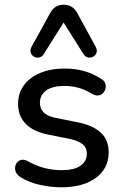

<svg xmlns="http://www.w3.org/2000/svg" viewBox="-20 -789 524 818"><path d="M242 9Q198 9 151.5 -1Q105 -11 66 -35Q53 -44 48 -55Q43 -66 44.5 -77.5Q46 -89 53.5 -97.5Q61 -106 72.5 -108Q84 -110 97 -103Q136 -81 172 -72.5Q208 -64 243 -64Q296 -64 323 -83Q350 -102 350 -134Q350 -160 332 -174.5Q314 -189 278 -197L183 -216Q121 -229 89 -262Q57 -295 57 -346Q57 -392 82 -426Q107 -460 152 -478.5Q197 -497 256 -497Q300 -497 339 -486Q378 -475 411 -453Q424 -446 428 -434.5Q432 -423 429.5 -412Q427 -401 419 -392.5Q411 -384 399.5 -382.5Q388 -381 374 -388Q344 -407 314.5 -415Q285 -423 256 -423Q203 -423 176.5 -403.5Q150 -384 150 -351Q150 -326 166 -310Q182 -294 216 -287L311 -268Q376 -255 409.5 -224Q443 -193 443 -140Q443 -71 388 -31Q333 9 242 9ZM388 -589Q395 -575 391 -564Q387 -553 377 -547.5Q367 -542 355.5 -544Q344 -546 336 -558L251 -693L166 -558Q158 -546 146.5 -544Q135 -542 125 -547.5Q115 -553 111 -564Q107 -575 114 -589L193 -732Q203 -751 217.5 -760Q232 -769 251 -769Q270 -769 285 -760Q300 -751 310 -732Z"/></svg>

Font: Nunito SemiBold
Style: Regular
Weight: 600
Designer: Vernon Adams
Foundry: Vernon Adams
Version: Version 3.602